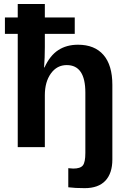

<svg xmlns="http://www.w3.org/2000/svg" viewBox="-20 -745 651 972"><path d="M408.7 207.5Q359.9 207.5 325.7 203.1V106.4L350.6 108.4Q386.7 108.4 399.4 92.5Q412.1 76.7 412.1 29.3V-276.4Q412.1 -415.5 317.9 -415.5Q268.1 -415.5 237.5 -372.8Q207 -330.1 207 -263.2V0H69.8V-573.7H4.9V-656.7H69.8V-724.6H207V-656.7H358.4V-573.7H207V-507.3Q207 -454.1 203.1 -403.3H205.1Q232.9 -463.9 274.9 -491.2Q316.9 -518.6 375 -518.6Q459 -518.6 503.9 -466.8Q548.8 -415 548.8 -315.4V62.5Q548.8 132.3 513.4 169.9Q478 207.5 408.7 207.5Z"/></svg>

Font: Arial
Style: Bold
Weight: 700
Designer: Steve Matteson
Foundry: Ascender Corporation
Version: Version 2.00.3